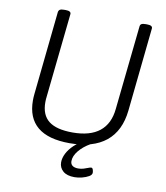

<svg xmlns="http://www.w3.org/2000/svg" viewBox="-95 -780 901 1042"><g transform="rotate(10 356.0 -259.5)"><path d="M328 6Q210 6 151 -43Q92 -92 92 -188Q92 -197 92.5 -206Q93 -215 94 -224L142 -684Q144 -694 151 -698Q158 -702 174 -702H182Q213 -702 211 -684L162 -221Q161 -214 160.5 -206Q160 -198 160 -190Q160 -120 202.5 -87Q245 -54 334 -54Q430 -54 482.5 -96Q535 -138 543 -221L592 -684Q593 -694 600 -698Q607 -702 623 -702H631Q662 -702 660 -684L612 -224Q600 -110 528.5 -52Q457 6 328 6ZM386 183Q344 183 322.5 164Q301 145 301 116Q301 92 314 66.5Q327 41 351.5 18Q376 -5 410 -21L442 -9Q403 13 379 42.5Q355 72 355 100Q355 116 366 124.5Q377 133 398 133Q414 133 428 128.5Q442 124 452 120Q462 116 467 116Q474 116 477 125Q480 134 480 142Q480 154 464.5 163Q449 172 427.5 177.5Q406 183 386 183Z"/></g></svg>

Font: Asap Light
Style: Italic
Weight: 300
Italic angle: -6°
Designer: Pablo Cosgaya
Foundry: Omnibus-Type
Version: Version 3.001